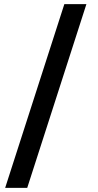

<svg xmlns="http://www.w3.org/2000/svg" viewBox="-20 -760 477 931"><path d="M5 151 292 -740H399L112 151Z"/></svg>

Font: Plexus Sans SemiBold
Style: Regular
Weight: 600
Version: Version 2.001;PS 002.001;hotconv 1.0.70;makeotf.lib2.5.58329